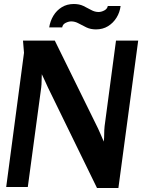

<svg xmlns="http://www.w3.org/2000/svg" viewBox="-20 -935 722 960"><path d="M254 -732 470 -293Q475 -283 482.5 -265Q490 -247 499 -227Q501 -246 501 -265.5Q501 -285 503 -304L560 -732H671L572 5H465L220 -497Q212 -514 204.5 -531Q197 -548 189 -564Q188 -548 188 -530.5Q188 -513 186 -497L119 0H11L100 -671L95 -732ZM583 -905Q579 -873 562.5 -846.5Q546 -820 520 -804Q494 -788 460 -788Q433 -788 412 -798Q391 -808 373 -818Q355 -828 336 -828Q323 -828 308 -820.5Q293 -813 291 -798H226Q231 -830 247 -856.5Q263 -883 289 -899Q315 -915 349 -915Q377 -915 397.5 -905Q418 -895 436 -885Q454 -875 473 -875Q486 -875 501 -882.5Q516 -890 519 -905Z"/></svg>

Font: Rosario Light
Style: Bold Italic
Weight: 700
Italic angle: -8.05°
Version: Version 1.101; ttfautohint (v1.8.1.43-b0c9)